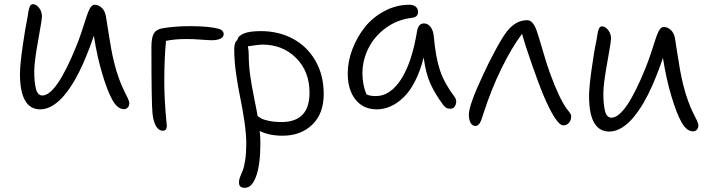

<svg xmlns="http://www.w3.org/2000/svg" viewBox="-20 -583 3421 925"><path d="M173.8 -56.2Q76.2 -56.2 76.2 -227.1Q76.2 -268.1 88.6 -356.2Q101.1 -444.3 110.8 -490.2Q111.8 -496.1 113.3 -504.6Q114.7 -513.2 115.5 -518.1Q116.2 -522.9 117.4 -529.5Q118.7 -536.1 119.6 -539.6Q120.6 -543 122.1 -547.6Q123.5 -552.2 125 -554.4Q126.5 -556.6 128.4 -558.8Q130.4 -561 132.8 -562Q135.3 -563 138.2 -563Q153.8 -563 168 -545.4Q182.1 -527.8 182.1 -503.9Q182.1 -489.3 163.6 -387Q145 -284.7 145 -240.2Q145 -187.5 153.1 -155.3Q161.1 -123 184.1 -123Q251.5 -123 348.1 -361.8Q360.4 -392.1 372.1 -426.8Q383.8 -461.4 390.4 -482.9Q397 -504.4 404.3 -523.4Q411.6 -542.5 419.2 -551.3Q426.8 -560.1 436 -560.1Q454.6 -560.1 470.2 -545.4Q485.8 -530.8 490.2 -504.9Q492.2 -493.7 500 -443.4Q507.8 -393.1 514.6 -354.2Q521.5 -315.4 529.8 -282.2Q540 -240.2 553.7 -203.1Q567.4 -166 577.9 -146Q588.4 -126 595.7 -109.9Q603 -93.8 603 -86.9Q603 -73.2 595.7 -65.2Q588.4 -57.1 577.1 -57.1Q546.9 -57.1 522.5 -99.6Q498 -142.1 473.1 -226.1Q448.2 -307.6 432.1 -411.1Q413.6 -354 380.9 -277.8Q361.3 -233.4 339.4 -195.6Q317.4 -157.7 291 -125.5Q264.6 -93.3 234.4 -74.7Q204.1 -56.2 173.8 -56.2Z M764.6 46.9Q745.1 46.9 732.2 25.6Q719.2 4.4 714.8 -35.2Q709.5 -82.5 709.5 -355Q709.5 -402.8 721.2 -422.1Q732.9 -441.4 762.7 -446.8Q824.2 -457 895.5 -457Q988.8 -457 1035.6 -443.8Q1045.4 -440.9 1051.5 -434.1Q1057.6 -427.2 1057.6 -418.9Q1057.6 -403.8 1041.5 -396.5Q1025.4 -389.2 1001.5 -389.2Q983.4 -389.2 948 -392.1Q912.6 -395 876.5 -395Q824.2 -395 779.8 -386.2Q771.5 -303.2 771.5 -189Q771.5 -142.6 774.4 -93Q777.3 -43.5 780.5 -11.7Q783.7 20 783.7 22.9Q783.7 46.9 764.6 46.9Z M1341.3 70.8Q1276.4 70.8 1231.4 47.9Q1234.4 76.2 1234.4 106.9Q1234.4 210 1214.1 265.9Q1193.8 321.8 1160.2 321.8Q1145 321.8 1138.2 315.7Q1131.3 309.6 1131.3 293.9Q1131.3 283.7 1136.7 269.3Q1142.1 254.9 1148.9 239.3Q1155.8 223.6 1161.1 189.5Q1166.5 155.3 1166.5 110.8Q1166.5 63.5 1157.5 1.5Q1148.4 -60.5 1137.5 -111.8Q1126.5 -163.1 1117.4 -227.8Q1108.4 -292.5 1108.4 -345.2Q1108.4 -379.4 1123.5 -390.1Q1126.5 -409.7 1154.1 -421.4Q1181.6 -433.1 1236.3 -433.1Q1322.8 -433.1 1391.4 -396.2Q1460 -359.4 1499.8 -290Q1539.6 -220.7 1539.6 -129.9Q1539.6 -35.6 1484.4 17.6Q1429.2 70.8 1341.3 70.8ZM1178.2 -323.2Q1178.2 -273.4 1184.6 -225.3Q1190.9 -177.2 1204.3 -111.3Q1217.8 -45.4 1221.2 -23.9Q1233.4 -15.1 1241.7 -10.7Q1250 -6.3 1275.6 -0.7Q1301.3 4.9 1336.4 4.9Q1471.2 4.9 1471.2 -136.2Q1471.2 -238.8 1406.7 -303.5Q1342.3 -368.2 1243.2 -368.2Q1228 -368.2 1174.3 -359.9Q1178.2 -337.4 1178.2 -323.2Z M1795.4 -56.2Q1730.5 -56.2 1692.9 -103Q1655.3 -149.9 1655.3 -229Q1655.3 -287.6 1678 -346.9Q1700.7 -406.2 1739 -453.6Q1777.3 -501 1833.7 -530.5Q1890.1 -560.1 1952.1 -560.1Q1970.7 -560.1 1982.4 -551Q1994.1 -542 1994.1 -525.9Q1994.1 -500 1964.4 -497.1Q1894 -488.8 1838.9 -448.5Q1783.7 -408.2 1754.9 -350.3Q1726.1 -292.5 1726.1 -229Q1726.1 -176.3 1745.1 -128.9Q1760.7 -120.1 1791 -120.1Q1859.9 -120.1 1912.4 -201.2Q1964.8 -282.2 1989.3 -433.1Q1995.6 -470.2 2022.5 -470.2Q2042 -470.2 2055.2 -451.9Q2068.4 -433.6 2070.3 -403.8Q2079.1 -306.2 2099.6 -244.4Q2120.1 -182.6 2169.4 -117.2Q2182.6 -100.1 2175.5 -79.6Q2168.5 -59.1 2150.4 -59.1Q2137.2 -59.1 2129.2 -64Q2121.1 -68.8 2113.3 -80.1Q2076.2 -130.4 2054 -178.7Q2031.7 -227.1 2021 -306.2Q2004.9 -240.7 1979.2 -191.2Q1953.6 -141.6 1923.1 -112.8Q1892.6 -84 1860.6 -70.1Q1828.6 -56.2 1795.4 -56.2Z M2271 23.9Q2255.4 23.9 2247.1 8.5Q2238.8 -6.8 2238.8 -30.8Q2238.8 -76.2 2305.2 -217.8Q2335.4 -284.2 2368.7 -345Q2401.9 -405.8 2421.9 -431.2Q2464.8 -485.8 2520 -485.8Q2547.9 -485.8 2565.9 -434.1Q2574.7 -409.2 2595.9 -336.2Q2617.2 -263.2 2630.9 -227.1Q2672.9 -112.3 2709 -61Q2712.4 -56.6 2718 -49.3Q2723.6 -42 2725.8 -38.8Q2728 -35.6 2730 -31.5Q2731.9 -27.3 2731.9 -23.9Q2731.9 -3.4 2720.9 8.8Q2710 21 2693.8 21Q2659.2 21 2595.2 -130.9Q2576.2 -177.2 2543.7 -269.5Q2511.2 -361.8 2495.1 -419.9Q2445.3 -354 2396 -253.4Q2346.7 -152.8 2309.1 -36.1Q2308.1 -33.2 2305.9 -26.4Q2303.7 -19.5 2302.7 -16.4Q2301.8 -13.2 2299.6 -7.3Q2297.4 -1.5 2295.9 1.5Q2294.4 4.4 2292.2 8.8Q2290 13.2 2287.8 15.1Q2285.6 17.1 2283 19.5Q2280.3 22 2277.3 22.9Q2274.4 23.9 2271 23.9Z M2915.5 50.8Q2817.9 50.8 2817.9 -120.1Q2817.9 -161.1 2830.1 -249Q2842.3 -336.9 2852.5 -382.8Q2853.5 -388.7 2855 -397.2Q2856.4 -405.8 2857.2 -410.6Q2857.9 -415.5 2859.1 -422.1Q2860.4 -428.7 2861.3 -432.4Q2862.3 -436 2863.8 -440.4Q2865.2 -444.8 2866.7 -447.3Q2868.2 -449.7 2870.1 -451.9Q2872.1 -454.1 2874.5 -455.1Q2877 -456.1 2879.9 -456.1Q2895.5 -456.1 2909.7 -438.5Q2923.8 -420.9 2923.8 -397Q2923.8 -382.3 2905.3 -279.8Q2886.7 -177.2 2886.7 -132.8Q2886.7 -80.1 2894.8 -48.1Q2902.8 -16.1 2925.8 -16.1Q2993.2 -16.1 3089.8 -254.9Q3102.1 -285.2 3113.8 -319.8Q3125.5 -354.5 3132.1 -376Q3138.7 -397.5 3146 -416.5Q3153.3 -435.5 3160.9 -444.3Q3168.5 -453.1 3177.7 -453.1Q3196.3 -453.1 3211.9 -438.5Q3227.5 -423.8 3231.9 -397.9Q3233.9 -386.2 3241.5 -336.2Q3249 -286.1 3256.1 -247.1Q3263.2 -208 3271.5 -174.8Q3281.7 -132.8 3295.4 -95.7Q3309.1 -58.6 3319.6 -38.6Q3330.1 -18.6 3337.4 -2.7Q3344.7 13.2 3344.7 20Q3344.7 33.7 3337.4 41.7Q3330.1 49.8 3318.8 49.8Q3288.6 49.8 3264.2 7.3Q3239.7 -35.2 3214.8 -119.1Q3189.5 -202.6 3173.8 -304.2Q3155.3 -247.1 3122.6 -170.9Q3103 -126.5 3081.1 -88.6Q3059.1 -50.8 3032.7 -18.6Q3006.3 13.7 2976.1 32.2Q2945.8 50.8 2915.5 50.8Z"/></svg>

Font: Shantell Sans Bouncy
Style: Regular
Weight: 300
Designer: Stephen Nixon, Anya Danilova, Shantell Martin
Foundry: Arrow Type
Version: Version 1.006;[9816181b4]